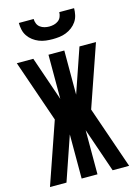

<svg xmlns="http://www.w3.org/2000/svg" viewBox="-140 -1028 779 1101"><g transform="rotate(-15 250.0 -477.5)"><path d="M15 0 142 -367 15 -735H113L203 -473V-735H297V-473L387 -735H485L358 -368L485 0H387L297 -262V0H203V-262L113 0ZM250 -815Q230 -815 209.5 -817.5Q189 -820 170 -827.5Q151 -835 134.5 -847.5Q118 -860 106.5 -877Q95 -894 90.5 -914.5Q86 -935 86 -955H174Q174 -941 179.5 -927.5Q185 -914 196.5 -905.5Q208 -897 222 -893.5Q236 -890 250 -890Q264 -890 278 -893.5Q292 -897 303.5 -905.5Q315 -914 320.5 -927.5Q326 -941 326 -955H414Q414 -935 409.5 -914.5Q405 -894 393.5 -877Q382 -860 365.5 -847.5Q349 -835 330 -827.5Q311 -820 290.5 -817.5Q270 -815 250 -815Z"/></g></svg>

Font: Iosevka Custom
Style: Bold
Weight: 700
Monospace: yes
Designer: Belleve Invis
Foundry: Belleve Invis
Version: Version 30.3.3; ttfautohint (v1.8.3)